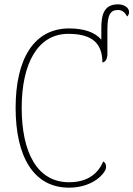

<svg xmlns="http://www.w3.org/2000/svg" viewBox="-20 -855 615 885"><path d="M298 10C411 10 469 -59 469 -85C469 -97 465 -106 456 -111C433 -58 388 -15 298 -15C151 -15 80 -153 80 -358C80 -561 153 -699 295 -699C398 -699 452 -661 452 -567C467 -569 475 -585 475 -607V-719C475 -784 487 -809 524 -809C544 -809 556 -797 566 -779C571 -783 575 -791 575 -799C575 -822 549 -835 524 -835C458 -835 447 -786 447 -722V-672C419 -706 367 -724 299 -724C138 -724 52 -586 52 -358C52 -133 135 10 298 10Z"/></svg>

Font: Noto Serif SemiCondensed Thin
Style: Regular
Weight: 100
Width: 4
Designer: Monotype Design Team
Foundry: Monotype Imaging Inc.
Version: Version 2.015